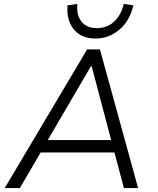

<svg xmlns="http://www.w3.org/2000/svg" viewBox="-20 -956 804 976"><path d="M4 0 423 -705H488L682 0H610L556 -202L591 -181H158L199 -202L81 0ZM442 -619 214 -229 192 -244H578L549 -229L446 -619ZM465 -760Q418 -760 385 -780.5Q352 -801 335.5 -839Q319 -877 323 -929L373 -936Q368 -880 394 -846.5Q420 -813 472 -813Q526 -813 561.5 -847.5Q597 -882 609 -936L658 -929Q640 -850 586.5 -805Q533 -760 465 -760Z"/></svg>

Font: Nunito Sans 7pt Light
Style: Italic
Weight: 300
Italic angle: -9°
Designer: Vernon Adams
Foundry: Vernon Adams
Version: Version 3.101;gftools[0.9.27]